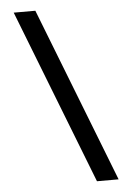

<svg xmlns="http://www.w3.org/2000/svg" viewBox="-62 -836 725 1052"><g transform="rotate(-5 300.0 -310.0)"><path d="M173 -790H54L428 170H547Z"/></g></svg>

Font: CommitMonoV143 ExtLt
Style: Regular
Weight: 200
Monospace: yes
Designer: Eigil Nikolajsen
Foundry: Eigil Nikolajsen
Version: Version 1.143